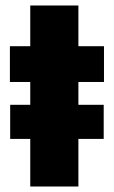

<svg xmlns="http://www.w3.org/2000/svg" viewBox="-20 -678 414 698"><path d="M358 -380H265V-297H357V-173H265V0H90V-173H17V-297H90V-380H16V-510H90V-658H265V-510H358Z"/></svg>

Font: Saira Semi Condensed ExtraBold
Style: Regular
Weight: 800
Width: 4
Designer: Hector Gatti with collaboration of the Omnibus-Type team
Foundry: Omnibus-Type
Version: Version 1.001; ttfautohint (v1.8)